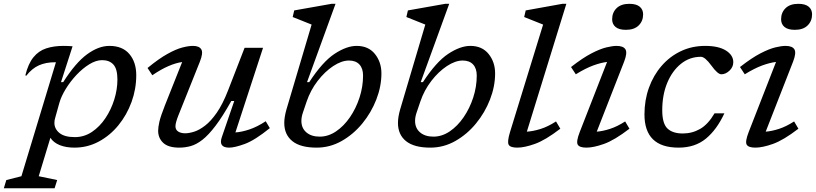

<svg xmlns="http://www.w3.org/2000/svg" viewBox="-96 -762 4266 1004"><path d="M203 179.5 189.5 222.5H-76L-63 179.5L16 159.5L196.5 -436.5H192Q143.5 -436.5 107.2 -420.2Q71 -404 41.5 -366L36.5 -368Q51.5 -429 78.8 -462.5Q106 -496 145.5 -509Q185 -522 235.5 -522Q260 -522 283.5 -520L223 -332.5H234.5Q299.5 -434.5 359.5 -478.2Q419.5 -522 476 -522Q544.5 -522 580.5 -479.5Q616.5 -437 616.5 -369Q616.5 -296.5 591.8 -228.5Q567 -160.5 523 -106.8Q479 -53 420.2 -21.5Q361.5 10 293 10Q249 10 216.2 -3.2Q183.5 -16.5 167.5 -41.5L106.5 159.5ZM192 -143.5Q188.5 -132.5 188.5 -119.5Q188.5 -88 215 -66.5Q241.5 -45 295.5 -45Q344 -45 384.8 -72.2Q425.5 -99.5 455.2 -144Q485 -188.5 501.5 -241.5Q518 -294.5 518 -346Q518 -401.5 497 -424.5Q476 -447.5 438 -447.5Q406 -447.5 370.8 -425.8Q335.5 -404 303.2 -369.5Q271 -335 247.2 -296Q223.5 -257 214 -222.5Z M1064 -45 1129 -234H1113.5Q1068.5 -153.5 1031.5 -104.8Q994.5 -56 962.8 -31.2Q931 -6.5 901.5 1.8Q872 10 841.5 10Q784 10 757.5 -15Q731 -40 731 -78Q731 -97 737.5 -125.5Q744 -154 766 -210L856.5 -437.5Q825 -433.5 785.8 -416.8Q746.5 -400 700.5 -368.5L675.5 -406.5Q735 -455.5 779.8 -480.2Q824.5 -505 857.2 -513.5Q890 -522 913 -522Q946 -522 956.8 -503.5Q967.5 -485 949 -439L837 -159Q830 -141.5 825.8 -126.8Q821.5 -112 821.5 -101.5Q821.5 -83.5 835.8 -74.2Q850 -65 872.5 -65Q892 -65 918.8 -73.2Q945.5 -81.5 976 -104.8Q1006.5 -128 1037.5 -172.5Q1068.5 -217 1096.5 -289L1183 -512H1279.5L1135 -69.5Q1167.5 -71.5 1208 -85Q1248.5 -98.5 1293.5 -128L1315 -92Q1236.5 -28.5 1183.8 -9.2Q1131 10 1102.5 10Q1045 10 1064 -45Z M1533.5 -633.5Q1524 -637.5 1506 -644.5Q1488 -651.5 1468.5 -659.5Q1449 -667.5 1434.5 -673L1442.5 -707.5L1637.5 -742H1658.5L1509.5 -332.5H1521Q1590.5 -439 1653.5 -480.5Q1716.5 -522 1769 -522Q1830.5 -522 1864.5 -479.8Q1898.5 -437.5 1898.5 -378Q1898.5 -310.5 1872 -242Q1845.5 -173.5 1798.8 -116.5Q1752 -59.5 1690.8 -24.8Q1629.5 10 1559.5 10Q1475 10 1432.8 -24Q1390.5 -58 1390.5 -119Q1390.5 -150 1402 -190ZM1488 -173.5Q1480 -150 1480 -130Q1480 -92 1506 -69.8Q1532 -47.5 1576 -47.5Q1620.5 -47.5 1661.2 -75Q1702 -102.5 1733.8 -148.8Q1765.5 -195 1784 -251.8Q1802.5 -308.5 1802.5 -367Q1802.5 -404 1783.5 -424.8Q1764.5 -445.5 1729 -445.5Q1690.5 -445.5 1646.5 -416.5Q1602.5 -387.5 1565 -338.8Q1527.5 -290 1507.5 -231Z M2128 -633.5Q2118.5 -637.5 2100.5 -644.5Q2082.5 -651.5 2063 -659.5Q2043.5 -667.5 2029 -673L2037 -707.5L2232 -742H2253L2104 -332.5H2115.5Q2185 -439 2248 -480.5Q2311 -522 2363.5 -522Q2425 -522 2459 -479.8Q2493 -437.5 2493 -378Q2493 -310.5 2466.5 -242Q2440 -173.5 2393.2 -116.5Q2346.5 -59.5 2285.2 -24.8Q2224 10 2154 10Q2069.5 10 2027.2 -24Q1985 -58 1985 -119Q1985 -150 1996.5 -190ZM2082.5 -173.5Q2074.5 -150 2074.5 -130Q2074.5 -92 2100.5 -69.8Q2126.5 -47.5 2170.5 -47.5Q2215 -47.5 2255.8 -75Q2296.5 -102.5 2328.2 -148.8Q2360 -195 2378.5 -251.8Q2397 -308.5 2397 -367Q2397 -404 2378 -424.8Q2359 -445.5 2323.5 -445.5Q2285 -445.5 2241 -416.5Q2197 -387.5 2159.5 -338.8Q2122 -290 2102 -231Z M2744 -633.5 2645 -673 2653 -707.5 2844.5 -742H2865.5L2659 -73.5Q2691.5 -75.5 2730.2 -87.5Q2769 -99.5 2811.5 -127L2834 -89Q2756 -29 2701 -9.5Q2646 10 2609 10Q2572.5 10 2564 -5.2Q2555.5 -20.5 2571 -71.5Z M3105 -661Q3105 -696.5 3128.2 -719.2Q3151.5 -742 3195 -742Q3231.5 -742 3249.2 -727Q3267 -712 3267 -687Q3267 -652 3243.8 -629Q3220.5 -606 3177 -606Q3140.5 -606 3122.8 -621Q3105 -636 3105 -661ZM2935.5 -71.5 3078.5 -438Q3047 -434.5 3006.5 -419.8Q2966 -405 2915 -373.5L2890 -411.5Q2951.5 -459.5 2997 -483Q3042.5 -506.5 3074.8 -514.2Q3107 -522 3128 -522Q3163.5 -522 3174.5 -504Q3185.5 -486 3168 -440.5L3024.5 -73.5Q3056.5 -76 3094.2 -88.2Q3132 -100.5 3173 -127L3195.5 -89Q3117.5 -29 3062.5 -9.5Q3007.5 10 2970.5 10Q2934 10 2925 -5.8Q2916 -21.5 2935.5 -71.5Z M3569 -465Q3510.5 -465 3465 -428.5Q3419.5 -392 3393.2 -329Q3367 -266 3367 -185.5Q3367 -116 3394.2 -90Q3421.5 -64 3474.5 -64Q3523.5 -64 3565 -87.8Q3606.5 -111.5 3640.5 -169.5H3692Q3652 -83.5 3595 -36.8Q3538 10 3452.5 10Q3274 10 3274 -163.5Q3274 -238.5 3297.5 -303.5Q3321 -368.5 3363.8 -417.8Q3406.5 -467 3464.5 -494.5Q3522.5 -522 3591.5 -522Q3661.5 -522 3700 -497.8Q3738.5 -473.5 3738.5 -437Q3738.5 -411 3718.2 -392.2Q3698 -373.5 3676 -373.5Q3657 -373.5 3624 -419Q3590.5 -465 3569 -465Z M3988.5 -661Q3988.5 -696.5 4011.8 -719.2Q4035 -742 4078.5 -742Q4115 -742 4132.8 -727Q4150.5 -712 4150.5 -687Q4150.5 -652 4127.2 -629Q4104 -606 4060.5 -606Q4024 -606 4006.2 -621Q3988.5 -636 3988.5 -661ZM3819 -71.5 3962 -438Q3930.5 -434.5 3890 -419.8Q3849.5 -405 3798.5 -373.5L3773.5 -411.5Q3835 -459.5 3880.5 -483Q3926 -506.5 3958.2 -514.2Q3990.5 -522 4011.5 -522Q4047 -522 4058 -504Q4069 -486 4051.5 -440.5L3908 -73.5Q3940 -76 3977.8 -88.2Q4015.5 -100.5 4056.5 -127L4079 -89Q4001 -29 3946 -9.5Q3891 10 3854 10Q3817.5 10 3808.5 -5.8Q3799.5 -21.5 3819 -71.5Z"/></svg>

Font: Newsreader 6pt
Style: Italic
Weight: 400
Italic angle: -17°
Designer: Hugues Gentile
Foundry: Production Type
Version: Version 1.003; ttfautohint (v1.8.3)